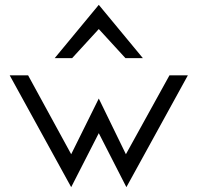

<svg xmlns="http://www.w3.org/2000/svg" viewBox="-20 -762 819 793"><path d="M206 -522H278L388 -642L498 -522H570L388 -742ZM388 -355 274 -125 96 -451H20L274 11L388 -212L502 11L756 -451H680L500 -125Z"/></svg>

Font: Charger
Style: Regular
Weight: 400
Designer: Jasper
Foundry: Cannot Into Space Fonts
Version: Version 0.98